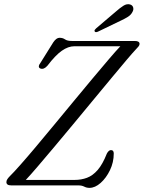

<svg xmlns="http://www.w3.org/2000/svg" viewBox="-20 -898 696 930"><path d="M359.5 0H34.5Q11 0 11 -16Q11 -23.5 15.8 -30.5Q20.5 -37.5 28 -45Q45.5 -62 78.2 -99Q111 -136 153.2 -186.2Q195.5 -236.5 242.8 -293.8Q290 -351 337.8 -408.8Q385.5 -466.5 429.2 -518.8Q473 -571 507.5 -611.5Q542 -652 563 -674H340.5Q310.5 -674 279.5 -652.2Q248.5 -630.5 210 -580Q192.5 -560 176 -566Q159.5 -572.5 177.5 -596L238 -693Q253 -715 268 -715Q284 -715 295 -707.2Q306 -699.5 329 -699.5H633.5Q656 -699.5 656 -685Q656 -679.5 650.8 -672.8Q645.5 -666 636.5 -657Q624 -644 594.5 -609.2Q565 -574.5 524.2 -525.2Q483.5 -476 436 -418.8Q388.5 -361.5 339.8 -302.5Q291 -243.5 245.8 -189.8Q200.5 -136 164 -93.2Q127.5 -50.5 105 -26.5H341.5Q373.5 -26.5 401.2 -36.8Q429 -47 453 -74.5Q477 -102 497.5 -154Q506.5 -171 517.5 -171Q531 -171 531 -154.5Q531 -112 512.8 -74Q494.5 -36 467.5 -12Q440.5 12 413.5 12Q399.5 12 388 6Q376.5 0 359.5 0ZM540 -841Q561.5 -860 577.8 -870.2Q594 -880.5 609.5 -876.5Q622 -873 625 -862Q628 -851 621.5 -840Q614.5 -826 600 -816.8Q585.5 -807.5 566 -798.5L454 -744.5Q442 -739.5 438.5 -746Q436.5 -749.5 439.2 -753.5Q442 -757.5 446 -761Z"/></svg>

Font: Fraunces 9pt S000 Light
Style: Italic
Weight: 300
Italic angle: -16°
Version: Version 1.000; ttfautohint (v1.8.3)